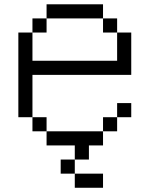

<svg xmlns="http://www.w3.org/2000/svg" viewBox="-20 -687 707 907"><path d="M600 -133.3H533.3V-200H600ZM600 -333.3H133.3V-133.3H66.7V-533.3H133.3V-400H533.3V-533.3H600ZM133.3 -133.3H200V-66.7H133.3ZM133.3 -533.3V-600H200V-533.3ZM266.7 133.3V66.7H333.3V133.3ZM400 0V66.7H333.3V0H200V-66.7H466.7V0ZM533.3 -133.3V-66.7H466.7V-133.3ZM533.3 -600V-533.3H466.7V-600ZM200 -600V-666.7H466.7V-600ZM333.3 133.3H466.7V200H333.3Z"/></svg>

Font: Galmuri14 Regular
Style: Regular
Weight: 400
Designer: Lee Minseo (quiple)
Version: Version 2.399;hotconv 1.1.1;makeotfexe 2.6.0 DEVELOPMENT